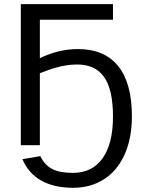

<svg xmlns="http://www.w3.org/2000/svg" viewBox="-20 -708 710 936"><path d="M623 -141.1Q623 -33.7 587.2 45.7Q551.3 125 486.3 166.3Q421.4 207.5 336.4 207.5Q244.6 207.5 181.6 172.6Q118.7 137.7 89.4 67.9L176.3 53.2Q198.2 97.2 234.9 116Q271.5 134.8 335.4 134.8Q430.2 134.8 480.5 63.2Q530.8 -8.3 530.8 -139.6Q530.8 -271.5 487.5 -332.5Q444.3 -393.6 356 -393.6Q327.6 -393.6 300 -388.9Q272.5 -384.3 246.6 -376.7Q220.7 -369.1 174.3 -351.1V0H81.5V-688H530.8V-611.8H174.3V-424.3Q265.6 -468.8 359.9 -468.8Q489.3 -468.8 556.2 -385.7Q623 -302.7 623 -141.1Z"/></svg>

Font: Arial
Style: Regular
Weight: 400
Designer: Steve Matteson
Foundry: Ascender Corporation
Version: Version 2.00.3